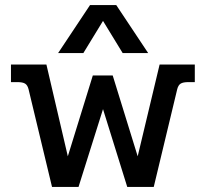

<svg xmlns="http://www.w3.org/2000/svg" viewBox="-20 -733 807 753"><path d="M333 -713H436L561 -525H461L384 -651L307 -525H208ZM92 -383Q88 -399 78.5 -405Q69 -411 48 -411H23V-480H162L246 -120L344 -437H422L520 -120L606 -480H744V-411H719Q698 -411 688.5 -405Q679 -399 675 -383L583 0H479L384 -305L288 0H184Z"/></svg>

Font: Pridi
Style: Regular
Weight: 400
Designer: Katatrad Team
Foundry: CadsonDemak
Version: Version 1.001